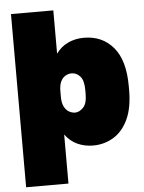

<svg xmlns="http://www.w3.org/2000/svg" viewBox="-60 -747 744 994"><g transform="rotate(-5 312.5 -250.0)"><path d="M35 200V-700H255V-475Q280 -510 317.5 -527.5Q355 -545 400 -545Q495 -545 552.5 -477.5Q610 -410 610 -275V-255Q610 -162 581.5 -102Q553 -42 505 -13.5Q457 15 400 15Q355 15 317.5 -2.5Q280 -20 255 -55V200ZM322 -163Q343 -163 363.5 -183.5Q384 -204 384 -255V-275Q384 -325 365 -346Q346 -367 321 -367Q304 -367 288.5 -358Q273 -349 264 -330Q255 -311 255 -280V-250Q255 -219 265 -199.5Q275 -180 290.5 -171.5Q306 -163 322 -163Z"/></g></svg>

Font: Golos Text Black
Style: Regular
Weight: 900
Designer: A.Korolkova, Vitaly Kuzmin
Foundry: ParaType Ltd
Version: Version 2.004